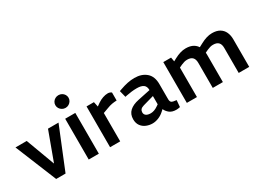

<svg xmlns="http://www.w3.org/2000/svg" viewBox="-40 -1414 2774 2071"><g transform="rotate(-30 1347.0 -378.5)"><path d="M223 6 13 -508H153L285 -152H287L418 -508H549L340 6Z M632 0V-508H758V0ZM695 -607Q673 -607 654 -618Q635 -629 624 -647Q613 -665 613 -687Q613 -708 624 -726Q635 -744 654 -754.5Q673 -765 695 -765Q718 -765 736.5 -754.5Q755 -744 766 -726Q777 -708 777 -687Q777 -665 766 -647Q755 -629 736.5 -618Q718 -607 695 -607Z M898 0V-508H990L1003 -446L1041 -473Q1070 -493 1103 -504.5Q1136 -516 1166 -516Q1177 -516 1188.5 -512.5Q1200 -509 1211 -501V-401Q1180 -400 1151.5 -395Q1123 -390 1087 -376L1024 -353V0Z M1425 8Q1384 8 1347 -7.5Q1310 -23 1287 -55Q1264 -87 1264 -135Q1264 -199 1305 -236.5Q1346 -274 1421 -289L1574 -321V-323Q1574 -367 1547 -387Q1520 -407 1464 -407Q1432 -407 1398.5 -403Q1365 -399 1336 -393L1313 -388L1292 -471L1317 -480Q1367 -498 1410.5 -507Q1454 -516 1497 -516Q1587 -516 1643 -468Q1699 -420 1699 -323V-137Q1699 -106 1713.5 -95.5Q1728 -85 1774 -81L1767 2Q1754 5 1742 6.5Q1730 8 1721 8Q1669 8 1638.5 -15.5Q1608 -39 1593 -73L1570 -52Q1537 -22 1498.5 -7Q1460 8 1425 8ZM1463 -97Q1483 -97 1506 -105Q1529 -113 1552 -129L1574 -144V-247L1439 -209Q1410 -201 1398 -186Q1386 -171 1386 -151Q1386 -125 1406 -111Q1426 -97 1463 -97Z M1854 0V-508H1951L1960 -456L1993 -474Q2030 -494 2065.5 -505Q2101 -516 2136 -516Q2193 -516 2230 -494Q2267 -472 2285 -433Q2303 -394 2303 -343V0H2177V-312Q2177 -357 2155.5 -379.5Q2134 -402 2089 -402Q2070 -402 2052 -397Q2034 -392 2016 -384L1980 -367V0ZM2500 0V-312Q2500 -357 2478.5 -379.5Q2457 -402 2411 -402Q2392 -402 2374.5 -397Q2357 -392 2339 -384L2294 -363L2266 -445L2321 -474Q2358 -494 2393.5 -505Q2429 -516 2464 -516Q2521 -516 2558 -494Q2595 -472 2613 -433Q2631 -394 2631 -343V0Z"/></g></svg>

Font: REM Medium
Style: Regular
Weight: 500
Designer: Octavio Pardo
Foundry: Ashler Design
Version: Version 1.005;gftools[0.9.28]